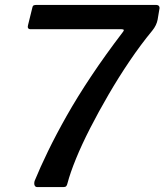

<svg xmlns="http://www.w3.org/2000/svg" viewBox="-20 -762 670 782"><path d="M614 -742Q625 -742 628 -736.5Q631 -731 629 -724L622 -682Q620 -671 614.5 -659.5Q609 -648 600 -637Q553 -580 508 -513.5Q463 -447 422 -376.5Q381 -306 347 -239.5Q313 -173 289.5 -115.5Q266 -58 255 -16Q253 -7 249.5 -3.5Q246 0 238 0H132Q124 0 121 -7Q118 -14 121 -25Q143 -79 175.5 -146Q208 -213 251.5 -290Q295 -367 352 -452.5Q409 -538 480 -631Q485 -637 484 -640Q483 -643 475 -643H105Q97 -643 94.5 -647.5Q92 -652 94 -659L112 -732Q113 -738 117 -740Q121 -742 129 -742Z"/></svg>

Font: Libre Franklin Medium
Style: Italic
Weight: 500
Italic angle: -8°
Designer: Pablo Impallari, Rodrigo Fuenzalida, Nhung Nguyen
Foundry: Impallari Type
Version: Version 3.000